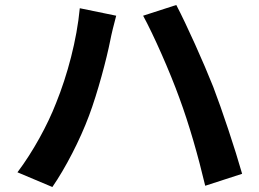

<svg xmlns="http://www.w3.org/2000/svg" viewBox="-20 -743 1040 770"><path d="M205 -330C171 -242 112 -134 50 -52L190 7C242 -68 301 -182 337 -279C372 -372 408 -509 422 -580C426 -602 438 -651 446 -680L300 -710C288 -582 250 -441 205 -330ZM699 -351C739 -243 775 -116 803 2L951 -46C923 -145 870 -304 835 -395C797 -491 728 -645 687 -723L554 -680C596 -603 661 -456 699 -351Z"/></svg>

Font: Noto Sans Mono CJK SC
Style: Bold
Weight: 700
Designer: Ryoko NISHIZUKA 西塚涼子 (kana, bopomofo & ideographs); Paul D. Hunt (Latin, Greek & Cyrillic); Sandoll Communications 산돌커뮤니
Foundry: Adobe
Version: Version 2.004;hotconv 1.0.118;makeotfexe 2.5.65603